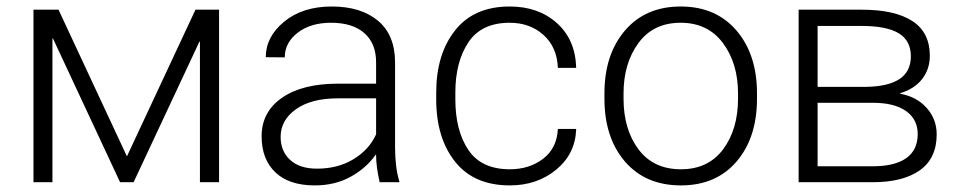

<svg xmlns="http://www.w3.org/2000/svg" viewBox="-20 -558 2942 588"><path d="M368.7 -79.1 578.6 -528.3H650.9V0H592.3V-430.2L590.8 -430.7L389.2 0H347.7L142.1 -440.4L140.6 -439.9V0H82.5V-528.3H159.2Z M1142.6 0Q1136.7 -27.3 1134.3 -45.9Q1131.8 -64.5 1131.8 -83.5L1130.4 -84Q1101.6 -43 1053.7 -16.6Q1005.9 9.8 943.8 9.8Q865.2 9.8 823.2 -30.3Q781.2 -70.3 781.2 -140.6Q781.2 -215.3 843.5 -258.5Q905.8 -301.8 1015.1 -301.8H1131.8V-367.2Q1131.8 -424.8 1095.9 -456.5Q1060.1 -488.3 993.7 -488.3Q931.2 -488.3 891.6 -457.8Q852.1 -427.2 852.1 -382.3L793.9 -382.8Q793.9 -445.3 850.3 -491.7Q906.7 -538.1 996.1 -538.1Q1085.4 -538.1 1137.7 -494.4Q1189.9 -450.7 1189.9 -366.2V-106.4Q1189.9 -78.1 1192.9 -52.2Q1195.8 -26.4 1203.6 0ZM950.7 -41.5Q1015.1 -41.5 1062.7 -70.6Q1110.4 -99.6 1131.8 -146.5V-256.8H1014.2Q933.1 -256.8 886.2 -223.4Q839.4 -189.9 839.4 -138.7Q839.4 -95.2 868.4 -68.4Q897.5 -41.5 950.7 -41.5Z M1541.5 -39.6Q1601.1 -39.6 1643.3 -71.8Q1685.5 -104 1688.5 -163.1H1744.6Q1742.2 -86.9 1683.6 -38.6Q1625 9.8 1541.5 9.8Q1431.6 9.8 1373.8 -62.7Q1315.9 -135.3 1315.9 -253.9V-274.4Q1315.9 -392.1 1373.8 -465.1Q1431.6 -538.1 1541 -538.1Q1628.9 -538.1 1685.5 -487.3Q1742.2 -436.5 1744.6 -350.1H1688.5Q1686 -413.6 1644.5 -450.9Q1603 -488.3 1541 -488.3Q1454.1 -488.3 1414.3 -428.2Q1374.5 -368.2 1374.5 -274.4V-253.9Q1374.5 -158.2 1414.3 -98.9Q1454.1 -39.6 1541.5 -39.6Z M1831.1 -272Q1831.1 -391.1 1894 -464.6Q1957 -538.1 2064.5 -538.1Q2172.4 -538.1 2235.4 -464.6Q2298.3 -391.1 2298.3 -272V-255.9Q2298.3 -136.2 2235.6 -63.2Q2172.9 9.8 2065.4 9.8Q1957 9.8 1894 -63.2Q1831.1 -136.2 1831.1 -255.9ZM1889.6 -255.9Q1889.6 -162.1 1935.3 -100.8Q1981 -39.6 2065.4 -39.6Q2148.9 -39.6 2194.6 -100.8Q2240.2 -162.1 2240.2 -255.9V-272Q2240.2 -363.8 2194.1 -426Q2147.9 -488.3 2064.5 -488.3Q1980.5 -488.3 1935.1 -426Q1889.6 -363.8 1889.6 -272Z M2425.8 0V-528.3H2619.6Q2720.2 -528.3 2773.9 -493.7Q2827.6 -459 2827.6 -387.2Q2827.6 -346.2 2804 -315.9Q2780.3 -285.6 2736.8 -272.5V-271Q2787.6 -261.7 2818.1 -227.3Q2848.6 -192.9 2848.6 -146.5Q2848.6 -73.2 2797.1 -36.6Q2745.6 0 2653.3 0ZM2483.9 -243.2V-48.8H2653.3Q2720.2 -48.8 2755.4 -73.7Q2790.5 -98.6 2790.5 -147.5Q2790.5 -192.4 2754.9 -217.8Q2719.2 -243.2 2653.3 -243.2ZM2483.9 -292H2631.8Q2700.7 -293 2735.1 -316.2Q2769.5 -339.4 2769.5 -385.7Q2769.5 -433.6 2732.4 -456.1Q2695.3 -478.5 2619.6 -478.5H2483.9Z"/></svg>

Font: Franko
Style: Light
Weight: 300
Designer: Google
Version: Version 1.200310; 2013